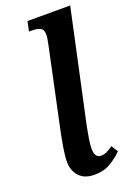

<svg xmlns="http://www.w3.org/2000/svg" viewBox="-148 -816 612 883"><g transform="rotate(-20 158.0 -375.0)"><path d="M156 10Q107 10 81.5 -18Q56 -46 56 -89Q56 -115 62.5 -155.5Q69 -196 78 -238L160 -624Q167 -655 167 -673Q167 -696 153 -704Q139 -712 114 -712H97L107 -760H316L198 -213Q193 -188 188 -158Q183 -128 183 -108Q183 -62 214 -62Q227 -62 241.5 -68.5Q256 -75 273 -87L293 -55Q271 -32 237 -11Q203 10 156 10Z"/></g></svg>

Font: Noto Serif SemiCondensed SemiBold
Style: Italic
Weight: 600
Width: 4
Italic angle: -12°
Designer: Monotype Design Team
Foundry: Monotype Imaging Inc.
Version: Version 2.014; ttfautohint (v1.8.4.7-5d5b)